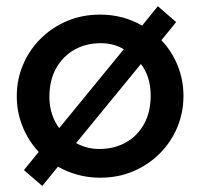

<svg xmlns="http://www.w3.org/2000/svg" viewBox="-20 -557 644 618"><path d="M116 41.5 57 -9.5 104.5 -68Q71.5 -103.5 52.8 -149.5Q34 -195.5 34 -247.5Q34 -300.5 53.8 -347.8Q73.5 -395 109.8 -431.5Q146 -468 195 -489Q244 -510 302 -510Q340.5 -510 374.5 -500.8Q408.5 -491.5 437.5 -474.5L488 -537L547 -486L499.5 -427.5Q533 -392.5 551.8 -346.2Q570.5 -300 570.5 -247.5Q570.5 -195 550.8 -147.5Q531 -100 494.8 -63.5Q458.5 -27 409.8 -6Q361 15 302 15Q264.5 15 230 5.5Q195.5 -4 166.5 -20.5ZM170.5 -144.5 378.5 -398.5Q363 -408 344.2 -413Q325.5 -418 304.5 -418Q256.5 -418 219.2 -396.8Q182 -375.5 160.5 -337Q139 -298.5 139 -245.5Q139 -215 147.5 -189.5Q156 -164 170.5 -144.5ZM300 -77.5Q348 -77.5 385.2 -98.5Q422.5 -119.5 443.8 -158Q465 -196.5 465 -249.5Q465 -280.5 456.8 -306.2Q448.5 -332 433.5 -351L225 -96.5Q241 -87.5 259.8 -82.5Q278.5 -77.5 300 -77.5Z"/></svg>

Font: Geologica Roman
Style: Regular
Weight: 400
Designer: Sindre Bremnes, Frode Helland
Foundry: Monokrom Skriftforlag AS
Version: Version 1.010;gftools[0.9.28]